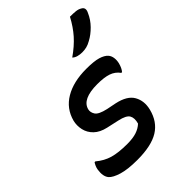

<svg xmlns="http://www.w3.org/2000/svg" viewBox="-232 -933 1063 1063"><g transform="rotate(-45 299.5 -401.5)"><path d="M234 -91Q278 -91 307 -100.5Q336 -110 356 -129Q366 -164 354 -185.5Q342 -207 291 -218L219 -234Q174 -244 148 -269Q122 -294 114.5 -327.5Q107 -361 115 -393Q135 -468 201 -507Q267 -546 367 -546Q428 -546 459.5 -536.5Q491 -527 506 -510Q517 -497 519.5 -478Q522 -459 517 -439Q509 -409 495 -393H489Q469 -421 436.5 -432Q404 -443 351 -443Q233 -443 217 -380Q212 -360 225 -339.5Q238 -319 292 -307L347 -296Q422 -280 446.5 -236.5Q471 -193 457 -137Q438 -61 379.5 -25Q321 11 211 11Q137 11 92.5 -2.5Q48 -16 31 -35Q11 -59 18 -106Q20 -119 25 -130Q30 -141 35 -148H41Q79 -116 122.5 -103.5Q166 -91 234 -91ZM508 -814Q535 -814 553 -812Q571 -810 584 -802Q609 -789 593 -758Q577 -721 548 -691.5Q519 -662 487 -645Q468 -634 451.5 -630Q435 -626 417 -626Q399 -626 383 -630.5Q367 -635 357 -645Q410 -682 445 -721.5Q480 -761 508 -814Z"/></g></svg>

Font: Recursive Sn Csl St Med
Style: Italic
Weight: 500
Italic angle: -15°
Version: Version 1.079;hotconv 1.0.112;makeotfexe 2.5.65598; ttfautoh